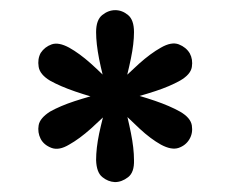

<svg xmlns="http://www.w3.org/2000/svg" viewBox="-20 -608 455 380"><path d="M355.6 -502.4Q362.1 -490.3 359.7 -475.4Q357.3 -460.5 336.3 -448.4Q316.1 -437.1 287.9 -427.8Q259.7 -418.5 214.5 -406.5L200.8 -429.8Q232.3 -461.3 255.2 -481.9Q278.2 -502.4 298.4 -513.7Q319.4 -525.8 333.9 -520.2Q348.4 -514.5 355.6 -502.4ZM354.8 -332.3Q347.6 -320.2 333.5 -315.3Q319.4 -310.5 298.4 -321.8Q278.2 -333.1 256.5 -353.2Q234.7 -373.4 201.6 -406.5L214.5 -429.8Q257.3 -418.5 286.7 -408.5Q316.1 -398.4 336.3 -387.1Q357.3 -375 359.7 -359.7Q362.1 -344.4 354.8 -332.3ZM207.3 -247.6Q193.5 -248.4 182.3 -257.7Q171 -266.9 170.2 -291.1Q170.2 -314.5 176.2 -343.5Q182.3 -372.6 195.2 -417.7H221.8Q233.1 -375 239.1 -344.8Q245.2 -314.5 245.2 -291.1Q246 -266.9 233.5 -257.3Q221 -247.6 207.3 -247.6ZM60.5 -333.1Q54 -346 56.5 -360.1Q58.9 -374.2 79 -387.1Q99.2 -398.4 127.4 -407.7Q155.6 -416.9 201.6 -429L214.5 -405.6Q183.1 -374.2 160.1 -353.6Q137.1 -333.1 116.9 -321.8Q96.8 -309.7 81.9 -315.3Q66.9 -321 60.5 -333.1ZM60.5 -503.2Q68.5 -515.3 82.3 -520.2Q96 -525 116.9 -513.7Q137.1 -502.4 159.3 -482.7Q181.5 -462.9 214.5 -429L200.8 -405.6Q158.1 -416.9 128.6 -427Q99.2 -437.1 79 -448.4Q58.9 -460.5 56.5 -475.8Q54 -491.1 60.5 -503.2ZM208.1 -587.9Q221.8 -587.9 233.5 -578.2Q245.2 -568.5 245.2 -544.4Q245.2 -521.8 239.1 -492.3Q233.1 -462.9 221 -417.7H194.4Q182.3 -460.5 176.2 -491.1Q170.2 -521.8 170.2 -544.4Q170.2 -568.5 182.3 -578.2Q194.4 -587.9 208.1 -587.9Z"/></svg>

Font: Playfair 5pt SemiExpanded Light
Style: Regular
Weight: 300
Width: 6
Designer: Claus Eggers Sørensen
Foundry: Claus Eggers Sørensen
Version: Version 2.203